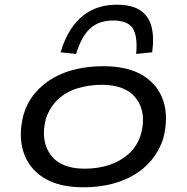

<svg xmlns="http://www.w3.org/2000/svg" viewBox="-20 -786 792 815"><path d="M334 9Q230 9 166 -31Q102 -71 79.5 -141Q57 -211 80 -300Q96 -352 128.5 -390.5Q161 -429 205 -454.5Q249 -480 303.5 -492.5Q358 -505 419 -505Q523 -505 587 -465.5Q651 -426 673.5 -357Q696 -288 673 -198Q656 -146 624 -107.5Q592 -69 548 -43Q504 -17 450 -4Q396 9 334 9ZM339 -70Q397 -70 444.5 -86Q492 -102 527 -133.5Q562 -165 578 -215Q603 -307 559 -366.5Q515 -426 412 -426Q357 -426 308.5 -411Q260 -396 226 -364Q192 -332 175 -283Q151 -190 194 -130Q237 -70 339 -70ZM303 -557 237 -564Q257 -630 290 -675Q323 -720 369.5 -743Q416 -766 477 -766Q538 -766 574 -743Q610 -720 622.5 -675Q635 -630 626 -564L558 -557Q565 -632 543.5 -665.5Q522 -699 461 -699Q400 -699 363 -665.5Q326 -632 303 -557Z"/></svg>

Font: Nunito Sans 7pt Expanded
Style: Italic
Weight: 400
Width: 7
Italic angle: -9°
Designer: Vernon Adams
Foundry: Vernon Adams
Version: Version 3.101;gftools[0.9.27]